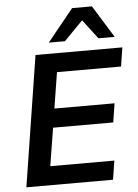

<svg xmlns="http://www.w3.org/2000/svg" viewBox="-61 -986 742 1033"><g transform="rotate(-5 309.5 -469.5)"><path d="M39 0 150 -705H619L603 -603H257L226 -409H551L535 -307H210L177 -102H523L507 0ZM227 -765 368 -939H475L583 -765H495L416 -869L314 -765Z"/></g></svg>

Font: Nunito Sans 12pt ExtraLight
Style: Italic
Weight: 200
Italic angle: -9°
Designer: Vernon Adams
Foundry: Vernon Adams
Version: Version 3.101;gftools[0.9.27]